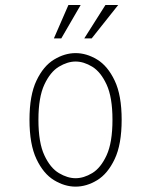

<svg xmlns="http://www.w3.org/2000/svg" viewBox="-20 -720 590 752"><path d="M276 11Q233.5 11 191.8 -14.2Q150 -39.5 122.8 -97Q95.5 -154.5 95.5 -251Q95.5 -347 122.8 -404.2Q150 -461.5 191.8 -486.8Q233.5 -512 276 -512Q319 -512 360.5 -486.8Q402 -461.5 429.2 -404.2Q456.5 -347 456.5 -251Q456.5 -154.5 429.2 -97Q402 -39.5 360.5 -14.2Q319 11 276 11ZM276 -22Q308 -22 341.2 -42Q374.5 -62 397.5 -111.8Q420.5 -161.5 420.5 -251Q420.5 -339 397.5 -388.8Q374.5 -438.5 341.2 -458.8Q308 -479 276 -479Q244.5 -479 210.8 -458.8Q177 -438.5 153.8 -388.8Q130.5 -339 130.5 -251Q130.5 -161.5 153.8 -111.8Q177 -62 210.8 -42Q244.5 -22 276 -22ZM310 -569.5 393 -700.5H443L339 -569.5ZM191 -569.5 248 -700.5H296L220 -569.5Z"/></svg>

Font: Trispace SemiCondensed Thin
Style: Regular
Weight: 100
Width: 4
Designer: Tyler Finck
Foundry: Etcetera Type Company
Version: Version 1.210; ttfautohint (v1.8.3)